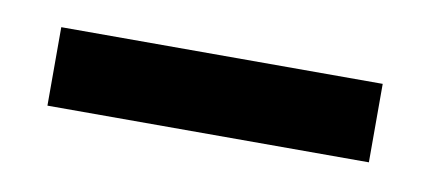

<svg xmlns="http://www.w3.org/2000/svg" viewBox="-27 -33 419 187"><g transform="rotate(10 182.5 60.0)"><path d="M23.4 98.1V20.5H341.3V98.1Z"/></g></svg>

Font: Antonio Medium
Style: Regular
Weight: 500
Designer: Vernon Adams
Foundry: Vernon Adams
Version: Version 1.002